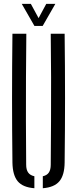

<svg xmlns="http://www.w3.org/2000/svg" viewBox="-20 -976 402 1002"><path d="M44.9 -127.8Q42.9 -295.5 42.9 -464Q42.9 -632.4 44.9 -800H117.4Q116.2 -688.4 115.6 -573.2Q114.9 -458.1 115.3 -343.3Q115.6 -228.5 116.6 -116.5Q116.6 -90 127.1 -75.4Q137.5 -60.8 159.4 -56.2V6.3Q99 1.7 72.5 -30Q46 -61.7 44.9 -127.8ZM203.4 6.3V-56.2Q224.9 -60.8 234.8 -75.4Q244.8 -90 244.8 -116.5Q245.8 -228.5 246.3 -343.3Q246.9 -458.1 246.6 -573.2Q246.4 -688.4 244.8 -800H317.3Q319.4 -632.4 319.4 -464Q319.4 -295.5 317.3 -127.8Q316.6 -61.7 289.9 -30Q263.3 1.7 203.4 6.3ZM159.7 -840.6 93.6 -955.8H141L181.4 -881.4L221.4 -955.8H268.8L202.7 -840.6Z"/></svg>

Font: Big Shoulders Stencil Thin
Style: Regular
Weight: 100
Designer: Patric King
Foundry: XO Type Co
Version: Version 2.001